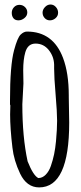

<svg xmlns="http://www.w3.org/2000/svg" viewBox="-20 -813 358 852"><path d="M24.4 0ZM101.1 -757.6Q101.1 -743.2 88.6 -732.9Q76.2 -722.7 61.8 -722.7Q47.4 -722.7 39.8 -731.9Q32.2 -741.2 32.2 -755.9Q32.2 -770.5 42 -781Q51.8 -791.5 66.2 -791.5Q80.6 -791.5 90.8 -781.7Q101.1 -772 101.1 -757.6ZM201.4 -722.7Q187.5 -722.7 178.2 -732.9Q168.9 -743.2 168.9 -756.8Q168.9 -770.5 179.7 -781.7Q190.4 -793 204.1 -793Q217.8 -793 227.8 -782Q237.8 -771 237.8 -756.6Q237.8 -742.2 226.6 -732.4Q215.3 -722.7 201.4 -722.7ZM24.9 -305.7 25.9 -343.8Q25.9 -348.6 24.4 -348.6V-366.7Q24.4 -523.9 42.5 -590.3Q57.6 -646.5 71.8 -659.7Q85.9 -672.9 99.6 -672.9Q215.8 -672.9 259.8 -555.7Q285.2 -488.3 285.2 -389.6V-382.3L287.1 -269Q287.1 18.6 153.8 18.6Q98.6 18.6 69.3 -42.5Q41.5 -101.1 35.2 -157.7Q24.9 -243.2 24.9 -305.7ZM84 -442.4 79.1 -350.1Q79.1 -205.1 102.5 -97.2Q127.4 -34.2 149.9 -22.9Q168 -22.9 182.6 -37.6Q197.3 -52.2 205.8 -76.9Q214.4 -101.6 220.2 -128.9Q225.6 -155.8 228.5 -186.5Q233.4 -239.7 233.4 -277.3Q233.4 -314.9 226.8 -392.6Q220.2 -470.2 220.2 -508.3V-525.9Q219.2 -562.5 196.3 -591.1Q173.3 -619.6 137.7 -619.6Q103.5 -619.6 92.3 -581.1Q83 -548.8 83 -501.5Z"/></svg>

Font: Amatic
Style: Bold
Weight: 700
Width: 3
Version: Version 2.000; ttfautohint (v0.92-dirty) -l 8 -r 50 -G 50 -x